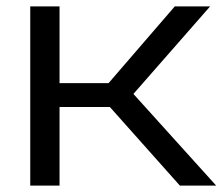

<svg xmlns="http://www.w3.org/2000/svg" viewBox="-20 -583 699 603"><path d="M167 0V-247H325L545 0H659L399 -288L640 -563H529L321 -322H167V-563H75V0Z"/></svg>

Font: Bounded Light
Style: Regular
Weight: 300
Designer: Vlad Churkin
Version: Version 3.0